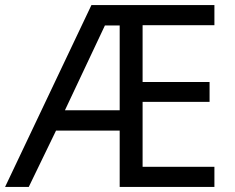

<svg xmlns="http://www.w3.org/2000/svg" viewBox="-21 -734 922 754"><path d="M821 0H449V-221H199L92 0H-1L338 -714H821V-635H539V-412H802V-334H539V-79H821ZM234 -301H449V-634H391Z"/></svg>

Font: Noto Sans Ethiopic
Style: Regular
Weight: 400
Designer: Monotype Design Team
Foundry: Monotype Imaging Inc.
Version: Version 2.102; ttfautohint (v1.8.4.7-5d5b)